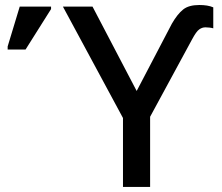

<svg xmlns="http://www.w3.org/2000/svg" viewBox="-20 -740 877 760"><path d="M574.2 0V-277.8L740.2 -584C751.5 -605 760.7 -618.2 768.6 -623.5C775.9 -628.9 784.2 -631.8 793 -631.8C803.2 -631.8 815.9 -630.4 824.2 -627.9V-710.9C809.6 -717.3 791 -720.2 769 -720.2C741.2 -720.2 719.7 -714.4 704.6 -702.1C689.5 -689.9 674.8 -671.4 660.2 -646L521 -379.9L346.2 -713.9H229L466.8 -272.9V0ZM81.1 -543.9 182.1 -704.1V-713.9H58.1L10.3 -556.2V-543.9Z"/></svg>

Font: Noto Reveo Sans
Style: Regular
Weight: 500
Designer: Monotype Design Team
Foundry: Monotype Imaging Inc.
Version: Version 2.007